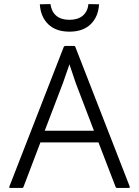

<svg xmlns="http://www.w3.org/2000/svg" viewBox="-20 -1000 680 940"><path d="M462 -303H178L95 -85Q94 -80 88 -80H30Q23 -80 26 -87L292 -770Q295 -775 299 -775H342Q348 -775 349 -770L615 -87Q617 -80 611 -80H553Q547 -80 546 -85ZM351 -593 320 -685 288 -593 199 -360H440ZM320 -845Q254 -845 216.5 -881Q179 -917 175 -979L227 -980Q232 -943 255.5 -923Q279 -903 320 -903Q361 -903 385 -923Q409 -943 413 -980L465 -979Q461 -917 423.5 -881Q386 -845 320 -845Z"/></svg>

Font: Gowun Dodum
Style: Regular
Weight: 400
Designer: Yanghee Ryu
Foundry: Yanghee Ryu
Version: Version 2.000